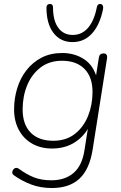

<svg xmlns="http://www.w3.org/2000/svg" viewBox="-20 -759 610 967"><path d="M241 188Q184 188 136.5 170Q89 152 49 123Q43 119 42 113Q41 107 43.5 101Q46 95 50.5 91Q55 87 61.5 86.5Q68 86 75 91Q113 119 150.5 134Q188 149 239 149Q307 149 350 112.5Q393 76 405 0L426 -133L434 -132Q409 -77 359.5 -44Q310 -11 242 -11Q185 -11 142 -35.5Q99 -60 75 -104.5Q51 -149 51 -208Q51 -263 66.5 -314Q82 -365 113 -405Q144 -445 189 -468.5Q234 -492 294 -492Q356 -492 404 -460.5Q452 -429 469 -362H461L478 -469Q481 -490 502 -490Q512 -490 516.5 -483.5Q521 -477 519 -465L446 -2Q430 95 379.5 141.5Q329 188 241 188ZM248 -50Q313 -50 357 -84.5Q401 -119 423.5 -175Q446 -231 446 -296Q446 -371 405.5 -412Q365 -453 292 -453Q228 -453 183.5 -418.5Q139 -384 116.5 -328.5Q94 -273 94 -208Q94 -132 134.5 -91Q175 -50 248 -50ZM345 -547Q285 -547 249.5 -593Q214 -639 214 -721Q214 -729 218 -733.5Q222 -738 229 -739Q237 -740 242 -735.5Q247 -731 247 -722Q247 -655 273.5 -619Q300 -583 346 -583Q393 -583 424 -619.5Q455 -656 468 -724Q470 -732 474.5 -736Q479 -740 486 -739Q494 -738 497.5 -731Q501 -724 499 -713Q483 -634 443.5 -590.5Q404 -547 345 -547Z"/></svg>

Font: Nunito Variable Extra Light
Style: Italic
Weight: 200
Italic angle: -9°
Designer: Vernon Adams
Foundry: Vernon Adams
Version: Version 3.602